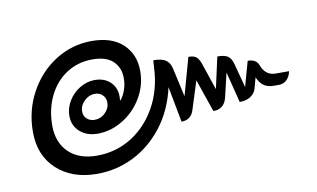

<svg xmlns="http://www.w3.org/2000/svg" viewBox="-57 -648 1164 705"><g transform="rotate(-10 525.0 -295.0)"><path d="M48 -245Q48 -325 84.5 -392Q121 -459 183 -498Q245 -537 318 -537Q393 -537 434 -498.5Q475 -460 475 -398Q475 -345 448 -299Q421 -253 376 -225.5Q331 -198 282 -198Q241 -198 215.5 -221Q190 -244 190 -280Q190 -309 206 -335.5Q222 -362 248.5 -378Q275 -394 304 -394Q340 -394 362 -373Q384 -352 384 -319Q384 -310 383 -305L385 -304Q396 -317 403.5 -338Q411 -359 411 -383Q411 -421 386 -445.5Q361 -470 309 -470Q255 -470 212.5 -442.5Q170 -415 146 -366Q122 -317 122 -256Q122 -193 160 -156Q198 -119 265 -119Q336 -119 394 -155Q452 -191 487.5 -254.5Q523 -318 527 -398Q529 -420 529 -428Q560 -428 575 -418Q590 -408 595 -386L619 -278L658 -418Q677 -418 686 -411.5Q695 -405 702 -387L737 -284L763 -401Q789 -401 801.5 -393Q814 -385 820 -363L844 -273L870 -366Q901 -366 910 -343Q925 -302 963 -302H1013Q1009 -282 997 -270.5Q985 -259 968 -259H948Q927 -259 912.5 -268.5Q898 -278 888 -301L877 -261Q872 -243 855.5 -232.5Q839 -222 815 -222L786 -337L765 -248Q755 -206 714 -206L672 -328L638 -221Q627 -188 592 -188L567 -321Q548 -237 501 -176.5Q454 -116 390 -84.5Q326 -53 254 -53Q162 -53 105 -105Q48 -157 48 -245ZM336 -305Q336 -322 324.5 -333Q313 -344 296 -344Q274 -344 256.5 -327Q239 -310 239 -288Q239 -271 250.5 -260.5Q262 -250 280 -250Q302 -250 319 -266.5Q336 -283 336 -305Z"/></g></svg>

Font: K2D Light
Style: Italic
Weight: 300
Italic angle: -10°
Designer: Katatrad Aksorn Co.,Ltd.
Foundry: Cadson Demak Co.,Ltd.
Version: Version 1.000; ttfautohint (v1.6)